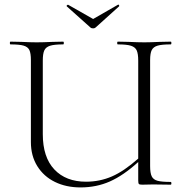

<svg xmlns="http://www.w3.org/2000/svg" viewBox="-20 -807 804 839"><path d="M726 0 649 -1 602 0Q590 0 587 -3Q584 -6 584 -19V-99Q519 -40 460 -14Q401 12 332 12Q269 12 220 -12Q171 -36 143 -81Q115 -126 115 -186V-544Q115 -574 108.5 -588Q102 -602 83.5 -607.5Q65 -613 26 -613Q23 -613 23 -619Q23 -625 26 -625L74 -624Q114 -622 140 -622Q168 -622 210 -624L256 -625Q259 -625 259 -619Q259 -613 256 -613Q217 -613 198.5 -607Q180 -601 173.5 -586.5Q167 -572 167 -542V-221Q167 -120 217.5 -66.5Q268 -13 356 -13Q416 -13 469 -36Q522 -59 584 -114V-542Q584 -572 577.5 -586.5Q571 -601 552.5 -607Q534 -613 495 -613Q492 -613 492 -619Q492 -625 495 -625L542 -624Q584 -622 611 -622Q636 -622 678 -624L726 -625Q729 -625 729 -619Q729 -613 726 -613Q687 -613 668.5 -607.5Q650 -602 643 -588Q636 -574 636 -544V-81Q636 -51 643 -36.5Q650 -22 668.5 -17Q687 -12 726 -12Q729 -12 729 -6Q729 0 726 0ZM272 -779 271 -781Q271 -783 274 -785Q277 -787 278 -786L387 -724L495 -786L497 -787Q499 -787 500.5 -783.5Q502 -780 500 -779L398 -687Q394 -683 387 -683Q379 -683 375 -687Z"/></svg>

Font: Cormorant Infant Light
Style: Regular
Weight: 300
Designer: Christian Thalmann (Catharsis Fonts)
Version: Version 3.000